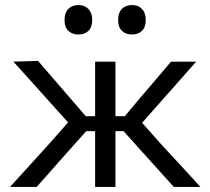

<svg xmlns="http://www.w3.org/2000/svg" viewBox="-20 -740 833 760"><path d="M19.5 0Q59.5 -44 99.5 -87.8Q139.5 -131.5 178.5 -175L249.5 -255.5L189.5 -322Q150 -366 111.5 -409Q73 -452 33 -496L130.5 -499Q161 -463.5 192 -427.8Q223 -392 253.5 -356.5L319.5 -280H356.5V-496H437V-280H474L538 -356.5Q567.5 -391 597.8 -426.2Q628 -461.5 657 -496H756.5Q718 -452.5 679.8 -409Q641.5 -365.5 603.5 -323L542.5 -254L612 -175.5Q652.5 -132 692.8 -88Q733 -44 773.5 0H668Q636 -35.5 605.8 -69Q575.5 -102.5 544.5 -137L469 -221H437V0H356.5V-221H321.5L245.5 -136Q215.5 -101.5 185.2 -67.8Q155 -34 125 0ZM502 -603.5Q477.5 -603.5 462.5 -618Q447.5 -632.5 447.5 -661.5Q447.5 -689.5 462.5 -704.8Q477.5 -720 503 -720Q528 -720 542.5 -704.2Q557 -688.5 557 -661.5Q557 -632.5 542.2 -618Q527.5 -603.5 502 -603.5ZM290 -603.5Q265.5 -603.5 250.5 -618Q235.5 -632.5 235.5 -661.5Q235.5 -689.5 250.5 -704.8Q265.5 -720 291 -720Q315.5 -720 330.2 -704.2Q345 -688.5 345 -661.5Q345 -632.5 330.2 -618Q315.5 -603.5 290 -603.5Z"/></svg>

Font: Commissioner
Style: Regular
Weight: 400
Designer: Kostas Bartsokas
Foundry: Kostas Bartsokas
Version: Version 1.000; ttfautohint (v1.8.3)